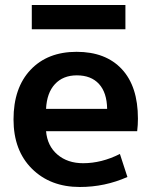

<svg xmlns="http://www.w3.org/2000/svg" viewBox="-20 -737 610 767"><path d="M107 -620V-717H481V-620ZM164 -302H408Q407 -367 375.5 -401.5Q344 -436 287 -436Q232 -436 199.5 -401Q167 -366 164 -302ZM164 -213Q169 -154 209.5 -119.5Q250 -85 312 -85Q386 -85 459 -122L489 -30Q399 10 299 10Q181 10 107.5 -63Q34 -136 34 -260Q34 -386 102 -458Q170 -530 286 -530Q402 -530 466.5 -461Q531 -392 531 -263Q531 -238 528 -213Z"/></svg>

Font: Mplus 1p Bold
Style: Bold
Weight: 700
Version: Version 1.061